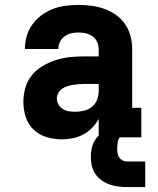

<svg xmlns="http://www.w3.org/2000/svg" viewBox="-20 -558 640 780"><path d="M231 8Q200 8 169.5 -1Q139 -10 116.5 -31.5Q94 -53 84.5 -83Q75 -113 75 -144Q75 -173 83 -201.5Q91 -230 109.5 -252.5Q128 -275 153.5 -290Q179 -305 207 -314Q235 -323 264 -326Q293 -329 322 -329H381V-357Q381 -372 375 -386.5Q369 -401 356.5 -410Q344 -419 329 -422.5Q314 -426 298 -426Q283 -426 268.5 -422.5Q254 -419 242 -410Q230 -401 223.5 -387.5Q217 -374 217 -359H81Q81 -385 88.5 -411Q96 -437 111.5 -458.5Q127 -480 148.5 -496Q170 -512 194.5 -521.5Q219 -531 245.5 -534.5Q272 -538 298 -538Q325 -538 352 -534.5Q379 -531 404 -522Q429 -513 451.5 -497Q474 -481 489 -458.5Q504 -436 510.5 -410Q517 -384 517 -357V-120H554V0H381V-75Q370 -55 354 -38.5Q338 -22 318 -11.5Q298 -1 275.5 3.5Q253 8 231 8ZM286 -104Q304 -104 322 -108.5Q340 -113 354 -124.5Q368 -136 374.5 -153.5Q381 -171 381 -189V-217H322Q310 -217 298.5 -216Q287 -215 275.5 -213Q264 -211 253 -207.5Q242 -204 232.5 -197.5Q223 -191 217 -180.5Q211 -170 211 -159Q211 -145 217.5 -133.5Q224 -122 235.5 -115Q247 -108 260 -106Q273 -104 286 -104ZM570 202H495Q477 202 459 199.5Q441 197 424 191Q407 185 392 174Q377 163 367 148Q357 133 353 115.5Q349 98 349 80Q349 63 352 47Q355 31 362.5 17Q370 3 381.5 -8.5Q393 -20 407.5 -27Q422 -34 438 -37Q454 -40 470 -40V0Q466 0 463.5 4Q461 8 460 12Q459 16 458 20.5Q457 25 457 29Q457 33 456.5 37.5Q456 42 456 46Q456 55 457.5 64.5Q459 74 464 81.5Q469 89 477.5 93.5Q486 98 495 98H570Z"/></svg>

Font: Iosevka Slab Heavy Extended
Style: Regular
Weight: 900
Width: 7
Monospace: yes
Designer: Belleve Invis
Foundry: Belleve Invis
Version: Version 11.1.0; ttfautohint (v1.8.3)